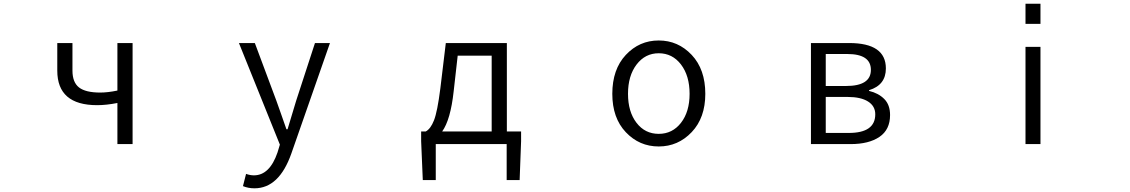

<svg xmlns="http://www.w3.org/2000/svg" viewBox="-20 -770 6040 1026"><path d="M607.4 0V-219.7Q547.9 -208 499 -208Q286.1 -208 286.1 -392.6V-540H367.2V-392.6Q367.2 -330.1 402.3 -302.7Q437.5 -275.4 515.6 -275.4Q555.7 -275.4 607.4 -286.1V-540H688.5V0Z M1339.8 236.3Q1306.6 236.3 1278.3 224.6L1294.9 159.2Q1316.4 167 1336.9 167Q1420.9 167 1462.9 44.9L1475.6 2.9L1256.8 -540H1341.8L1457 -231.4Q1461.9 -217.8 1481.4 -162.6Q1501 -107.4 1510.7 -79.1H1516.6Q1557.6 -215.8 1562.5 -231.4L1663.1 -540H1743.2L1537.1 49.8Q1471.7 236.3 1339.8 236.3Z M2425.8 -472.7 2404.3 -282.2Q2387.7 -129.9 2342.8 -67.4H2607.4V-472.7ZM2688.5 -67.4H2764.6V-15.6L2756.8 192.4H2687.5V0H2308.6V192.4H2239.3L2230.5 -15.6V-67.4H2254.9Q2281.2 -81.1 2299.3 -127.4Q2317.4 -173.8 2333 -296.9L2362.3 -540H2688.5Z M3252 -268.6Q3252 -399.4 3324.2 -476.6Q3396.5 -553.7 3500 -553.7Q3603.5 -553.7 3676.3 -476.6Q3749 -399.4 3749 -268.6Q3749 -140.6 3676.3 -64Q3603.5 12.7 3500 12.7Q3396.5 12.7 3324.2 -63.5Q3252 -139.6 3252 -268.6ZM3665 -268.6Q3665 -365.2 3619.1 -425.3Q3573.2 -485.4 3500 -485.4Q3427.7 -485.4 3381.8 -425.3Q3335.9 -365.2 3335.9 -268.6Q3335.9 -172.9 3381.3 -113.8Q3426.8 -54.7 3500 -54.7Q3573.2 -54.7 3619.1 -113.8Q3665 -172.9 3665 -268.6Z M4313.5 0V-540H4517.6Q4713.9 -540 4713.9 -404.3Q4713.9 -315.4 4624 -288.1V-284.2Q4673.8 -272.5 4705.1 -241.2Q4736.3 -210 4736.3 -155.3Q4736.3 -77.1 4679.7 -38.6Q4623 0 4525.4 0ZM4392.6 -310.5H4501Q4633.8 -310.5 4633.8 -396.5Q4633.8 -481.4 4507.8 -481.4H4392.6ZM4392.6 -59.6H4515.6Q4657.2 -59.6 4657.2 -159.2Q4657.2 -203.1 4618.7 -227.5Q4580.1 -252 4508.8 -252H4392.6Z M5460 0V-519.5H5540V0ZM5460 -642.6V-750H5540V-642.6Z"/></svg>

Font: Gen Shin Gothic Monospace Normal
Style: Regular
Weight: 350
Designer: [Source Han Sans]
Ryoko NISHIZUKA  (kana & ideographs); Paul D. Hunt (Latin, Greek & Cyrillic); Wenlong ZHANG  (bopomofo
Version: Version 1.002.20150607